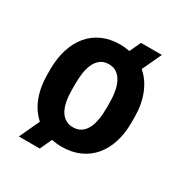

<svg xmlns="http://www.w3.org/2000/svg" viewBox="-160 -728 869 917"><g transform="rotate(30 274.0 -269.5)"><path d="M42.5 -286.1Q43 -345.7 58.6 -394.8Q74.2 -443.8 103.5 -479Q132.8 -514.2 175.5 -533.4Q218.3 -552.7 273.4 -552.7Q287.6 -552.7 300.3 -551.3Q313 -549.8 325.7 -547.4L354.5 -608.9H469.7L419.9 -502.4Q461.9 -466.3 483.6 -410.6Q505.4 -355 505.4 -286.1V-255.4Q505.4 -195.3 489.7 -146.5Q474.1 -97.7 444.3 -62.7Q414.6 -27.8 371.6 -8.8Q328.6 10.3 274.4 10.3Q244.6 10.3 218.3 4.4L188 69.8H72.8L124.5 -41.5Q84 -77.1 63.2 -132.1Q42.5 -187 42.5 -255.4ZM180.7 -255.4Q180.7 -219.2 185.8 -189.9Q190.9 -160.6 202.4 -140.1Q213.9 -119.6 231.7 -108.4Q249.5 -97.2 274.4 -97.2Q298.8 -97.2 316.4 -108.4Q334 -119.6 345.5 -140.4Q356.9 -161.1 362.3 -190.2Q367.7 -219.2 367.7 -255.4V-286.1Q367.7 -314.9 363.3 -343.3Q358.9 -371.6 348.1 -394Q337.4 -416.5 319.3 -430.4Q301.3 -444.3 273.4 -444.3Q245.1 -444.3 227.1 -429.9Q209 -415.5 198.7 -392.8Q188.5 -370.1 184.6 -341.8Q180.7 -313.5 180.7 -286.1Z"/></g></svg>

Font: Ufes Sans
Style: Bold
Weight: 700
Designer: Ricardo Esteves & Filipe Motta
Foundry: ProDesignUfes - Ricardo Esteves, Filipe Motta (This is a derivative work, based on Roboto family, by Christian Robertson
Version: Version 2.0